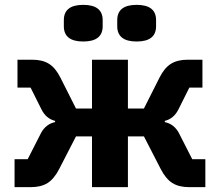

<svg xmlns="http://www.w3.org/2000/svg" viewBox="-20 -771 906 791"><path d="M243 -663V-688Q243 -751 323 -751Q403 -751 403 -688V-663Q403 -600 323 -600Q243 -600 243 -663ZM463 -663V-688Q463 -751 543 -751Q623 -751 623 -688V-663Q623 -600 543 -600Q463 -600 463 -663ZM40 0V-115H94L149 -223Q169 -260 207 -268V-273Q170 -282 151 -320L106 -410H52V-525H113Q155 -525 182 -508Q209 -491 229 -451L293 -324H359V-525H507V-324H573L637 -451Q657 -491 684 -508Q711 -525 753 -525H814V-410H760L715 -320Q696 -282 659 -273V-268Q697 -260 717 -223L772 -115H826V0H759Q717 0 690 -17Q663 -34 642 -75L573 -209H507V0H359V-209H293L224 -75Q203 -34 176 -17Q149 0 107 0Z"/></svg>

Font: Aneliza
Style: Bold
Weight: 700
Designer: Mike Abbink, Paul van der Laan, Pieter van Rosmalen
Foundry: Bold Monday
Version: Version 3.0